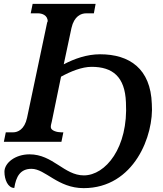

<svg xmlns="http://www.w3.org/2000/svg" viewBox="-40 -734 842 994"><path d="M34 239C43 180 65 140 123 140C195 140 259 240 393 240C655 240 758 -34 746 -196C740 -378 631 -453 478 -453C410 -453 345 -430 290 -401L330 -589C344 -651 380 -665 406 -665H446L455 -714H129L119 -665H157C175 -665 207 -657 207 -623C207 -623 206 -624 204 -617L100 -124C87 -63 51 -49 29 -49H-10L-20 0H278L288 -49H276C257 -49 223 -57 223 -76C223 -86 225 -91 228 -104L276 -337C325 -364 384 -388 434 -388C543 -388 607 -337 612 -204C625 31 506 174 394 174C292 174 234 65 113 65C38 65 -17 110 -17 155C-17 196 1 239 34 239Z"/></svg>

Font: Noto Serif Semi
Style: Italic
Weight: 600
Italic angle: -12°
Designer: Monotype Design Team
Foundry: Monotype Imaging Inc.
Version: Version 1.901